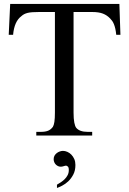

<svg xmlns="http://www.w3.org/2000/svg" viewBox="-20 -682 649 966"><path d="M564.9 -506.8Q563 -524.9 560.1 -537.8Q557.1 -550.8 553.2 -560.3Q549.3 -569.8 544.7 -576.4Q540 -583 534.2 -588.9Q518.6 -605.5 497.8 -613.5Q477.1 -621.6 443.8 -621.6H350.1V-115.7Q350.1 -84.5 353.8 -65.4Q357.4 -46.4 363.8 -38.6Q380.9 -18.6 420.4 -18.6H443.8V0H162.6V-18.6H186.5Q208 -18.6 222.2 -24.4Q236.3 -30.3 246.1 -43.9Q251 -51.8 253.7 -69.1Q256.3 -86.4 256.3 -115.7V-621.6H177.2Q157.2 -621.6 143.3 -620.6Q129.4 -619.6 119.4 -617.2Q109.4 -614.7 101.8 -610.8Q94.2 -606.9 87.4 -600.6Q51.8 -574.2 45.9 -506.8H23.9L31.2 -662.1H580.6L585.9 -506.8ZM359.4 147.9Q359.4 176.3 348.6 196.5Q337.9 216.8 323.2 230.5Q308.6 244.1 292.7 252.2Q276.9 260.3 266.6 263.7V247.1Q275.9 241.7 286.4 234.9Q296.9 228 305.7 219.2Q314.5 210.4 320.3 199.2Q326.2 188 326.2 173.3Q326.2 159.7 320.8 155.5Q315.4 151.4 312.5 151.4Q308.1 151.4 300.3 154.1Q292.5 156.7 285.6 156.7Q279.3 156.7 272.9 154.1Q266.6 151.4 261.5 146.5Q256.3 141.6 253.2 134.5Q250 127.4 250 118.7Q250 108.4 254.6 100.6Q259.3 92.8 266.4 87.6Q273.4 82.5 281.5 79.8Q289.6 77.1 296.9 77.1Q307.6 77.1 318.8 82Q330.1 86.9 339.1 96.2Q348.1 105.5 353.8 118.4Q359.4 131.3 359.4 147.9Z"/></svg>

Font: Doulos SIL Phon
Style: Regular
Weight: 400
Designer: Walt Agee, Victor Gaultney, Peter Martin, Debbi Hosken, Becca Hirsbrunner
Foundry: SIL International
Version: Version 5.000